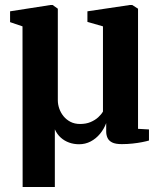

<svg xmlns="http://www.w3.org/2000/svg" viewBox="-20 -570 646 772"><path d="M71 182 70.5 -464 20.5 -481V-524.5L184 -550H191.5L212.5 -535V-166.5Q212.5 -150.5 218.2 -133.8Q224 -117 235.2 -103Q246.5 -89 263.2 -80.2Q280 -71.5 302 -71.5Q326 -71.5 344.2 -79.2Q362.5 -87 375 -98.5Q387.5 -110 394 -121.5V-464L331.5 -482V-524.5L503 -550H511.5L535 -535V-52L579 -49.5V-5Q569 -2 551.5 1.5Q534 5 513 7.2Q492 9.5 470 9.5Q444.5 9.5 431 2.8Q417.5 -4 412.2 -15.8Q407 -27.5 407 -41V-75Q398 -51 382 -31.8Q366 -12.5 344.5 -1.2Q323 10 298 10Q276.5 10 257.8 3.2Q239 -3.5 224.2 -16.8Q209.5 -30 200.5 -50V182Z"/></svg>

Font: Merriweather 60pt
Style: Bold
Weight: 700
Version: Version 2.100